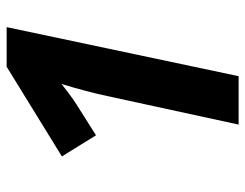

<svg xmlns="http://www.w3.org/2000/svg" viewBox="-102 -652 754 591"><g transform="rotate(-90 275.5 -357.0)"><path d="M187 0 275 -405Q280 -430 291 -471.5Q302 -513 312 -545Q303 -538 284 -523.5Q265 -509 249 -499L154 -439L89 -544L365 -714H487L336 0Z"/></g></svg>

Font: BC Sans
Style: Bold Italic
Weight: 700
Italic angle: -12°
Designer: Monotype Design Team
Province of B.C.
Foundry: Monotype Imaging Inc.
Version: Version 2.000;GOOG;noto-source:20170915:90ef993387c0